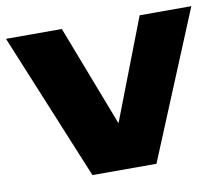

<svg xmlns="http://www.w3.org/2000/svg" viewBox="-67 -627 823 706"><g transform="rotate(-10 344.0 -274.0)"><path d="M223.5 0 -2.5 -548.5H206L351 -171L496.5 -548.5H689.5L462.5 0Z"/></g></svg>

Font: Encode Sans Expanded ExtraBold
Style: Regular
Weight: 800
Width: 7
Designer: Multiple Designers
Foundry: Impallari Type
Version: Version 3.000; ttfautohint (v1.8.3) -l 8 -r 50 -G 200 -x 14 